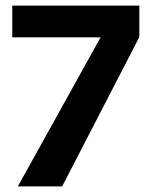

<svg xmlns="http://www.w3.org/2000/svg" viewBox="-20 -669 538 689"><path d="M24 -535V-649H480V-536L203 0H44L341 -535Z"/></svg>

Font: Karmilla
Style: Bold
Weight: 700
Designer: Jonathan Pinhorn
Version: Version 1.000